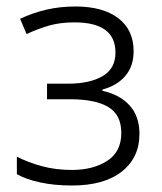

<svg xmlns="http://www.w3.org/2000/svg" viewBox="-20 -562 500 592"><path d="M213 -542Q297 -542 344.5 -506Q392 -470 392 -404Q392 -358 366.5 -328Q341 -298 296 -286V-282Q350 -270 380 -236.5Q410 -203 410 -149Q410 -76 355.5 -33Q301 10 202 10Q148 10 104 0.5Q60 -9 32 -25V-79Q67 -61 109.5 -49.5Q152 -38 202 -38Q267 -38 310.5 -66Q354 -94 354 -152Q354 -208 314 -232Q274 -256 196 -256H125V-304H190Q256 -304 296 -327Q336 -350 336 -400Q336 -493 210 -493Q166 -493 132.5 -483.5Q99 -474 62 -457L42 -504Q80 -522 122 -532Q164 -542 213 -542Z"/></svg>

Font: BC Sans Light
Style: Regular
Weight: 300
Designer: Monotype Design Team
Foundry: Monotype Imaging Inc.
Version: Version 2.000;GOOG;noto-source:20170915:90ef993387c0